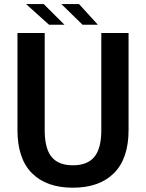

<svg xmlns="http://www.w3.org/2000/svg" viewBox="-20 -897 706 929"><path d="M453.6 -777.3H379.4L276.9 -877.4H362.3ZM292 -777.3H217.3L106 -877.4H191.4ZM602.1 -268.1Q602.1 -129.9 531.5 -59.3Q460.9 11.2 332.5 11.2Q204.6 11.2 134.5 -59.1Q64.5 -129.4 64.5 -268.1V-737.3H196.3V-267.1Q196.3 -178.7 229.5 -137.9Q262.7 -97.2 332.5 -97.2Q402.8 -97.2 436.5 -137.9Q470.2 -178.7 470.2 -267.1V-737.3H602.1Z"/></svg>

Font: Epilogue SemiBold
Style: Regular
Weight: 600
Designer: Tyler Finck
Foundry: Etcetera Type Co
Version: Version 2.112